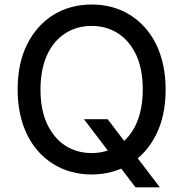

<svg xmlns="http://www.w3.org/2000/svg" viewBox="-20 -757 806 844"><path d="M470.2 -73.9 495 -39.4 575.6 66.4H682.5L561.4 -92.7L530.9 -131L453.1 -233H349.1ZM708.1 -363.6C708.1 -518.1 648.1 -632.1 550.1 -692.1C501.1 -722.3 445.3 -737.2 382.8 -737.2C257.8 -737.2 156.2 -675.1 99.8 -563.2C71.7 -507.5 57.5 -440.7 57.5 -363.6C57.5 -209.2 117.5 -95.2 215.6 -35.2C264.6 -5 320.3 9.9 382.8 9.9C507.8 9.9 609.4 -52.2 665.8 -164.1C693.9 -219.8 708.1 -286.6 708.1 -363.6ZM607.6 -363.6C607.6 -242.9 565.3 -158.7 497.5 -116.1C463.8 -94.8 425.4 -84.2 382.8 -84.2C297.6 -84.2 227.3 -127.1 187.9 -210.6C168 -252.1 158 -303.3 158 -363.6C158 -484.4 200.3 -568.5 268.1 -611.2C301.8 -632.5 340.2 -643.1 382.8 -643.1C468 -643.1 538.4 -600.1 578.1 -516.7C597.7 -475.1 607.6 -424 607.6 -363.6Z"/></svg>

Font: Inter 465
Style: Regular
Weight: 400
Designer: Rasmus Andersson
Foundry: rsms
Version: Version 3.019;Glyphs 3.1.2 (3151)